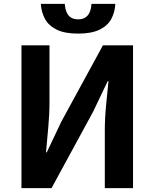

<svg xmlns="http://www.w3.org/2000/svg" viewBox="-20 -976 801 996"><path d="M91.3 0V-740.8H236.7V-445.4Q236.7 -381.9 230.2 -312.7Q223.8 -243.5 218.7 -185.8H222.7L297.9 -344.5L513.9 -740.8H670.1V0H523.7V-296.7Q523.7 -361.2 530.2 -428.3Q536.8 -495.4 542.7 -555H538.7L463.3 -397.1L247.3 0ZM385.1 -801.7Q315.5 -801.7 274.2 -822.1Q232.9 -842.4 213.5 -877.6Q194.2 -912.8 191.9 -955.8H315.9Q317.9 -932.4 324.9 -914.2Q331.8 -896 346.8 -885.9Q361.7 -875.7 385.1 -875.7Q408.7 -875.7 423.6 -885.9Q438.5 -896 445.9 -914.2Q453.3 -932.4 454.3 -955.8H578.2Q576.2 -912.8 557.3 -877.6Q538.3 -842.4 496.5 -822.1Q454.7 -801.7 385.1 -801.7Z"/></svg>

Font: Noto Sans KR Thin
Style: Regular
Weight: 100
Designer: Ryoko NISHIZUKA 西塚涼子 (kana, bopomofo & ideographs); Paul D. Hunt (Latin, Greek & Cyrillic); Sandoll Communications 산돌커뮤니
Foundry: Adobe
Version: Version 2.004-H2;hotconv 1.0.118;makeotfexe 2.5.65603